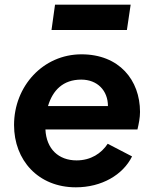

<svg xmlns="http://www.w3.org/2000/svg" viewBox="-20 -788 653 820"><path d="M304 12C414 12 505 -41 544 -120L440 -174C413 -133 368 -103 307 -103C230 -103 178 -152 174 -235H567C573 -260 578 -286 578 -310C578 -446 489 -556 328 -556C164 -556 40 -420 40 -254C40 -104 143 12 304 12ZM185 -335C205 -402 249 -448 327 -448C396 -448 441 -401 441 -335ZM200 -660H522L538 -768H215Z"/></svg>

Font: Mluvka Bold
Style: Italic
Weight: 700
Italic angle: -8°
Designer: Modified by Jiří Krblich, Original typeface by Gumpita Rahayu
Foundry: Gumpita Rahayu & Jiří Krblich
Version: Version 2.000;Glyphs 3.1.1 (3134)